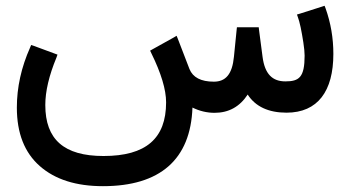

<svg xmlns="http://www.w3.org/2000/svg" viewBox="-20 -389 1207 662"><path d="M834 -63C860.8 -21.5 905.8 -0.5 967.8 -0.5C1075.7 -0.5 1129.4 -74.7 1129.4 -203.1C1129.4 -257.3 1120.6 -309.6 1102.5 -360.4L1099.1 -369.1L1090.3 -366.2L1013.7 -341.8L1003.9 -338.9L1007.3 -329.1C1009.8 -322.3 1013.2 -311 1016.6 -294.9C1020 -278.8 1022.9 -261.7 1025.9 -242.7C1028.8 -223.6 1030.3 -208.5 1030.3 -197.3C1030.3 -122.1 1011.2 -108.4 963.9 -108.4C919.9 -108.4 893.1 -132.8 885.3 -192.9L873 -286.6L872.1 -294.9H863.3H805.7H796.9L795.9 -286.1L786.6 -193.4C780.8 -133.3 758.3 -107.4 717.3 -107.4C672.9 -107.4 645 -122.1 633.3 -150.9L593.3 -254.9L588.9 -265.6L579.1 -259.8L505.4 -218.8L497.6 -214.4L501.5 -206.1C535.6 -136.7 552.7 -80.1 552.7 -36.1C552.7 88.4 483.4 148.9 336.9 148.9C200.7 148.9 136.2 91.8 136.2 -26.9C136.2 -73.7 148.9 -128.4 174.8 -190.9L178.2 -200.7L168.9 -204.1L96.2 -231L87.4 -233.9L84 -225.6C53.2 -156.7 38.1 -87.4 38.1 -18.1C38.1 70.3 64.5 137.2 117.2 183.6C169.9 230 242.7 252.9 335 252.9C531.7 252.9 637.2 161.1 643.6 -18.1C668.5 -5.9 693.8 0 719.7 0C768.6 0 806.6 -21 834 -63Z"/></svg>

Font: Samim Medium
Style: Regular
Weight: 500
Foundry: DejaVu fonts team - Redesigned by Saber Rastikerdar
Version: Version 4.0.5